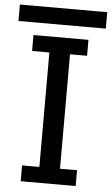

<svg xmlns="http://www.w3.org/2000/svg" viewBox="-65 -871 529 909"><g transform="rotate(5 199.5 -416.5)"><path d="M-7.8 -754.9V-833H407.2V-754.9ZM68.8 0V-75.2H150.9V-619.1H68.8V-694.8H330.1V-619.1H249V-75.2H330.1V0Z"/></g></svg>

Font: CMU Concrete
Style: Bold
Weight: 700
Version: Version 0.7.0